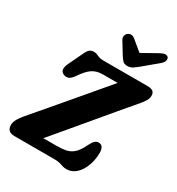

<svg xmlns="http://www.w3.org/2000/svg" viewBox="-218 -1069 1129 1223"><g transform="rotate(30 346.5 -457.5)"><path d="M356 0H64Q10 0 10 -51.5Q10 -72.5 23.2 -95.2Q36.5 -118 54.5 -139Q74.5 -162.5 112.8 -207.2Q151 -252 198.8 -308Q246.5 -364 296.2 -422.8Q346 -481.5 390.2 -533.8Q434.5 -586 465 -622H356Q312 -622 280.8 -601.8Q249.5 -581.5 214 -528.5Q194 -499.5 176 -494Q158 -488.5 141 -496.5Q105.5 -512 130 -566L176.5 -663.5Q190.5 -696 203 -707.2Q215.5 -718.5 236 -718.5Q249 -718.5 259.2 -714Q269.5 -709.5 281.8 -704.8Q294 -700 313.5 -700H638Q667 -700 680 -690.2Q693 -680.5 693 -657.5Q693 -637.5 678.5 -615.5Q664 -593.5 642 -568.5Q628 -552.5 593.5 -511.8Q559 -471 512.5 -415.5Q466 -360 414.8 -299Q363.5 -238 315.5 -180.8Q267.5 -123.5 231 -80.5H327Q366.5 -80.5 396.2 -86.2Q426 -92 450.8 -113.8Q475.5 -135.5 498.5 -184Q512 -211.5 524 -222.2Q536 -233 550.5 -233Q570.5 -233 579.8 -218.5Q589 -204 589 -178.5Q588.5 -127.5 572 -82.8Q555.5 -38 525.5 -10.5Q495.5 17 456.5 17Q439 17 427 12.8Q415 8.5 399.5 4.2Q384 0 356 0ZM543.5 -788.5Q521 -770 503.5 -758Q486 -746 464 -746Q441.5 -746 430 -757.5Q418.5 -769 406.5 -788.5L354.5 -873.5Q346 -888 349.2 -901.5Q352.5 -915 362.5 -923Q387.5 -941.5 414.5 -919.5L490 -857L601.5 -919.5Q642.5 -942.5 659 -923Q665 -915.5 662.5 -901Q660 -886.5 642.5 -871.5Z"/></g></svg>

Font: Fraunces 72pt SuperSoft
Style: Bold Italic
Weight: 700
Italic angle: -16°
Version: Version 1.000;[0bf87f6ff]